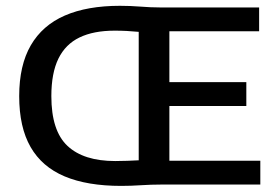

<svg xmlns="http://www.w3.org/2000/svg" viewBox="-20 -620 931 645"><path d="M387 4.5Q273 4.5 197 -27.5Q121 -59.5 82.8 -126Q44.5 -192.5 44.5 -297Q44.5 -400.5 83.5 -467.8Q122.5 -535 197.8 -567.8Q273 -600.5 383 -600.5Q417 -600.5 451.8 -597.8Q486.5 -595 517 -595H850.5V-515H549V-80H854.5V0H520Q488 0 454 2.2Q420 4.5 387 4.5ZM367 -79Q388.5 -79 408 -79.8Q427.5 -80.5 446 -81.5V-513Q425.5 -515 405.8 -516Q386 -517 365 -517Q294.5 -517 247.2 -494.2Q200 -471.5 176.2 -423Q152.5 -374.5 152.5 -297Q152.5 -180.5 206.8 -129.8Q261 -79 367 -79ZM511.5 -264V-344H807.5V-264Z"/></svg>

Font: Encode Sans SC Medium
Style: Regular
Weight: 500
Version: Version 3.002